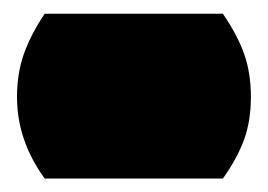

<svg xmlns="http://www.w3.org/2000/svg" viewBox="-20 -440 392 281"><path d="M306.2 -178.7H45.4Q4.9 -234.4 4.9 -297.9Q4.9 -333 15.1 -361.6Q25.4 -390.1 45.4 -419.9H306.2Q327.6 -388.7 337.4 -360.8Q347.2 -333 347.2 -298.1Q347.2 -263.2 337.2 -235.6Q327.1 -208 306.2 -178.7Z"/></svg>

Font: Modak
Style: Regular
Weight: 400
Version: Version 1.036;PS Version 1.000;hotconv 1.0.79;makeotf.lib2.5